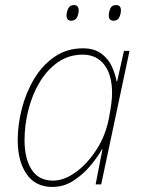

<svg xmlns="http://www.w3.org/2000/svg" viewBox="-20 -729 560 759"><path d="M187 10Q120 10 85 -41Q50 -92 50 -175Q50 -236 66.5 -300Q83 -364 115.5 -418Q148 -472 196.5 -505Q245 -538 308 -538Q352 -538 380 -517.5Q408 -497 422 -466.5Q436 -436 441 -407H443L470 -528H492L380 0H358L385 -139H383Q366 -108 337 -73.5Q308 -39 270 -14.5Q232 10 187 10ZM190 -15Q233 -15 279 -48Q325 -81 361.5 -137.5Q398 -194 411 -264Q417 -296 420 -318.5Q423 -341 423 -361Q423 -434 392 -473.5Q361 -513 307 -513Q252 -513 209 -483Q166 -453 136.5 -403.5Q107 -354 92 -294Q77 -234 77 -175Q77 -102 105 -58.5Q133 -15 190 -15ZM429 -647Q410 -647 410 -668Q410 -681 416 -695Q422 -709 439 -709Q458 -709 458 -688Q458 -674 451.5 -660.5Q445 -647 429 -647ZM261 -647Q243 -647 243 -668Q243 -681 249.5 -695Q256 -709 272 -709Q291 -709 291 -688Q291 -674 284.5 -660.5Q278 -647 261 -647Z"/></svg>

Font: Noto Sans Disp Thin
Style: Italic
Weight: 100
Italic angle: -12°
Designer: Monotype Design Team
Foundry: Monotype Imaging Inc.
Version: Version 2.000;GOOG;noto-source:20170915:90ef993387c0